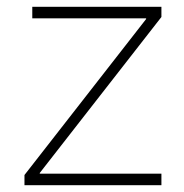

<svg xmlns="http://www.w3.org/2000/svg" viewBox="-20 -545 542 565"><path d="M52 -30 410 -489V-491H75V-525H455V-495L97 -36V-34H455V0H52Z"/></svg>

Font: Be Vietnam Thin
Style: Regular
Weight: 100
Designer: Gabriel Lam
Foundry: TypeRant
Version: Version 4.000